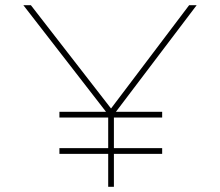

<svg xmlns="http://www.w3.org/2000/svg" viewBox="-20 -720 848 740"><path d="M397 0V-294L405 -268L70 -700H99L414 -294H402L709 -700H738L410 -267L419 -294V0ZM209 -127V-149H605V-127ZM209 -267V-289H605V-267Z"/></svg>

Font: Lexend Peta Thin
Style: Regular
Weight: 250
Version: Version 1.007